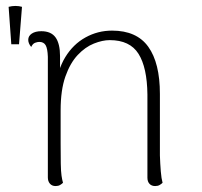

<svg xmlns="http://www.w3.org/2000/svg" viewBox="-20 -617 681 646"><path d="M9 -594 18 -468H44L54 -594Q44 -597 32 -597Q20 -597 9 -594ZM167 9Q155 9 148 1Q141 -7 141 -20V-426Q140 -454 133.5 -465Q127 -476 112 -476Q106 -476 98 -473Q90 -470 85 -459Q75 -471 75 -483Q75 -496 87 -504Q99 -512 119 -512Q152 -512 167 -491Q182 -470 182 -428V-332L168 -321Q173 -381 199.5 -424.5Q226 -468 267.5 -491Q309 -514 357 -514Q440 -514 479 -459.5Q518 -405 518 -301V-94Q519 -65 521 -40.5Q523 -16 527 -2Q523 2 517 5.5Q511 9 502 9Q490 9 483 1.5Q476 -6 476 -19V-299Q475 -390 446 -436Q417 -482 349 -482Q325 -482 296 -470.5Q267 -459 241.5 -432Q216 -405 200 -359.5Q184 -314 184 -246Q184 -178 184 -135Q184 -92 184.5 -66Q185 -40 187 -26Q189 -12 192 -2Q188 2 182 5.5Q176 9 167 9Z"/></svg>

Font: Arima ExtraLight
Style: Regular
Weight: 250
Designer: Joana Correia and Natanael Gama
Foundry: NDISCOVER
Version: Version 1.101;gftools[0.9.23]